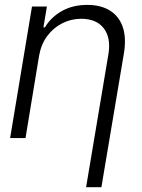

<svg xmlns="http://www.w3.org/2000/svg" viewBox="-20 -573 589 797"><path d="M142.1 -340.8 85.9 0H22L112.8 -545.9H174.8L160.2 -459.5H166.5Q191.9 -502 237.1 -527.3Q282.2 -552.7 342.3 -552.7Q397.5 -552.7 435.3 -529.8Q473.1 -506.8 489 -462.4Q504.9 -418 494.6 -353L400.9 204.1H337.4L430.2 -349.1Q440.9 -416 410.9 -455.3Q380.9 -494.6 317.9 -495.1Q275.4 -495.1 238.3 -476.3Q201.2 -457.5 175.8 -423.1Q150.4 -388.7 142.1 -340.8Z"/></svg>

Font: Inter Tight Light
Style: Italic
Weight: 300
Italic angle: -9.39999°
Designer: Rasmus Andersson
Foundry: rsms
Version: Version 3.004